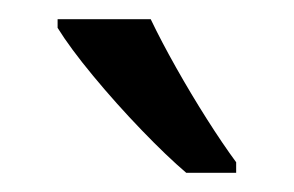

<svg xmlns="http://www.w3.org/2000/svg" viewBox="-20 -786 306 200"><path d="M137 -766Q148 -743 163.5 -715.5Q179 -688 195.5 -662Q212 -636 226 -617V-606H174Q154 -623 127.5 -650.5Q101 -678 77 -707Q53 -736 40 -757V-766Z"/></svg>

Font: Noto Sans Georgian ExtraCondensed
Style: Regular
Weight: 400
Width: 2
Designer: Monotype Design Team, Akaki Razmadze
Foundry: Google LLC
Version: Version 2.005; ttfautohint (v1.8.4.7-5d5b)